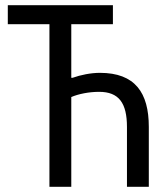

<svg xmlns="http://www.w3.org/2000/svg" viewBox="-20 -718 640 738"><path d="M170 0H254V-345C282 -357 322 -365 361 -365C437 -365 468 -322 468 -230V0H552V-230C552 -362 499 -438 364 -438C329 -438 290 -430 259 -419H254V-625H414V-698H10V-625H170Z"/></svg>

Font: IBM Mono
Style: Regular
Weight: 400
Monospace: yes
Designer: Mike Abbink, Paul van der Laan, Pieter van Rosmalen
Foundry: Bold Monday
Version: Version 2.3